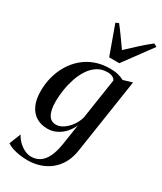

<svg xmlns="http://www.w3.org/2000/svg" viewBox="-256 -894 1036 1231"><g transform="rotate(30 262.0 -278.0)"><path d="M425 30Q417 85.5 394 126.5Q371 167.5 336.8 194.8Q302.5 222 260 235.8Q217.5 249.5 170.5 249.5Q141.5 249.5 112.5 245.2Q83.5 241 58.5 232.8Q33.5 224.5 17 212.5L51 128Q63 152 83.5 172.5Q104 193 129.2 205.5Q154.5 218 179 218Q215 218 242.5 200Q270 182 288.5 144.2Q307 106.5 316.5 47.5L340 -106Q327.5 -76 304.2 -49.2Q281 -22.5 249.2 -6Q217.5 10.5 179.5 10.5Q134 10.5 98.5 -10.2Q63 -31 43 -73.2Q23 -115.5 23 -179.5Q23 -231.5 36 -281.8Q49 -332 74.8 -376Q100.5 -420 138.5 -453.5Q176.5 -487 226.5 -506Q276.5 -525 338 -525Q372 -525 397 -518.8Q422 -512.5 442.5 -501.5L508.5 -521ZM393 -469Q387 -481.5 372.5 -489Q358 -496.5 335 -496.5Q292.5 -496.5 260.5 -476Q228.5 -455.5 205.5 -420.8Q182.5 -386 168 -343Q153.5 -300 146.5 -254.8Q139.5 -209.5 139.5 -168Q139.5 -133 145 -108.2Q150.5 -83.5 160.5 -68.2Q170.5 -53 184 -46Q197.5 -39 213.5 -39Q240.5 -39 267.8 -57Q295 -75 316.5 -104.8Q338 -134.5 347.5 -169ZM295.5 -584 218.5 -796.5 240.5 -806Q264.5 -776 290.2 -740Q316 -704 343 -665.5Q380 -700 418.2 -735.2Q456.5 -770.5 501.5 -806L524.5 -793.5L370.5 -584Z"/></g></svg>

Font: Merriweather 120pt Medium
Style: Italic
Weight: 500
Italic angle: -7.8°
Version: Version 2.101